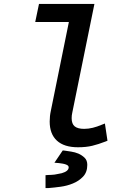

<svg xmlns="http://www.w3.org/2000/svg" viewBox="-20 -732 590 970"><path d="M523 -21 513 -17Q477 -3 446 4.5Q415 12 374 12Q304 12 267.5 -21.5Q231 -55 231 -118Q231 -146 237 -173L328 -621H158L177 -712H457L345 -162Q342 -149 342 -135Q342 -106 357.5 -93.5Q373 -81 405 -81Q427 -81 449 -86.5Q471 -92 492 -101L510 -108ZM210 153 224 152Q230 152 238.5 151.5Q247 151 256 150Q265 148 274.5 146.5Q284 145 292 143Q327 133 327 113Q327 104 313 99Q305 96 295.5 94.5Q286 93 278 92L255 90L297 28L307 29Q321 31 340 34Q359 37 376 44Q394 52 407.5 65Q421 78 421 101Q421 138 399.5 160.5Q378 183 348 195Q319 207 285.5 211.5Q252 216 226 218H210Z"/></svg>

Font: Codetta
Style: Bold Italic
Weight: 700
Italic angle: -11°
Designer: Ulrich Proeller
Foundry: PROSA GmbH
Version: Version 2.00;September 29, 2018;FontCreator 11.5.0.2427 64-b